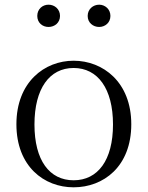

<svg xmlns="http://www.w3.org/2000/svg" viewBox="-20 -785 630 819"><path d="M294 14C421 14 540 -74 540 -255C540 -435 419 -526 294 -526C170 -526 50 -435 50 -255C50 -75 168 14 294 14ZM294 -16C191 -16 127 -101 127 -254C127 -407 191 -495 294 -495C397 -495 462 -407 462 -254C462 -101 397 -16 294 -16ZM187 -670C213 -670 236 -688 236 -717C236 -746 213 -765 187 -765C161 -765 139 -746 139 -717C139 -688 161 -670 187 -670ZM403 -670C428 -670 451 -688 451 -717C451 -746 428 -765 403 -765C377 -765 354 -746 354 -717C354 -688 377 -670 403 -670Z"/></svg>

Font: Noto Serif HK Light
Style: Regular
Weight: 300
Designer: Ryoko NISHIZUKA 西塚涼子 (kana & ideographs); Frank Grießhammer (Latin, Greek & Cyrillic); Wenlong ZHANG 张文龙 (bopomofo); San
Foundry: Adobe
Version: Version 2.001;hotconv 1.1.0;makeotfexe 2.6.0